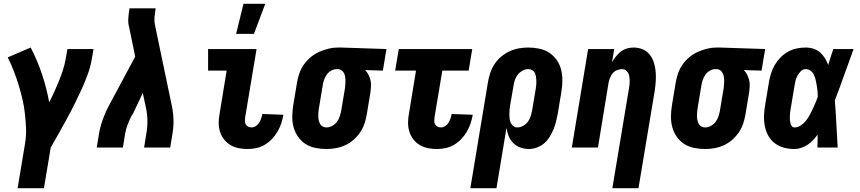

<svg xmlns="http://www.w3.org/2000/svg" viewBox="-20 -779 4540 1014"><path d="M212 215H73L112 -19Q119 -60 117.5 -100Q116 -140 111.5 -179.5Q107 -219 98 -257.5Q89 -296 77.5 -333Q66 -370 52 -406Q38 -442 21 -476L142 -528Q177 -461 201.5 -388Q226 -315 240 -238Q254 -266 267 -294.5Q280 -323 291.5 -351.5Q303 -380 312.5 -409.5Q322 -439 327 -468L336 -520H474L465 -468Q458 -427 443.5 -387Q429 -347 411 -307.5Q393 -268 373.5 -229Q354 -190 333 -151.5Q312 -113 291 -75.5Q270 -38 248 0Z M491 0 503 -74Q510 -114 525 -154Q540 -194 561 -232L694 -480L664 -626Q664 -628 663 -630Q662 -632 662 -635Q656 -657 657.5 -680.5Q659 -704 663 -728L664 -735H802L801 -728Q798 -708 796 -688Q794 -668 798 -649L885 -232Q894 -194 896 -154Q898 -114 891 -74L879 0H741L753 -74Q759 -108 758.5 -142.5Q758 -177 751 -209L734 -288L683 -180Q681 -178 680.5 -176.5Q680 -175 679 -174L678 -173Q677 -171 676.5 -169.5Q676 -168 675 -167L674 -166Q663 -144 654 -120.5Q645 -97 641 -74L629 0Z M1288 8Q1264 8 1240.5 3.5Q1217 -1 1197 -13Q1177 -25 1163 -43Q1149 -61 1142 -83.5Q1135 -106 1135 -130.5Q1135 -155 1140 -180L1177 -406H1079V-520H1335L1275 -161Q1274 -151 1273.5 -141Q1273 -131 1277.5 -123Q1282 -115 1290 -110.5Q1298 -106 1308 -106Q1320 -106 1331 -113Q1342 -120 1348.5 -130.5Q1355 -141 1359 -152.5Q1363 -164 1365 -175V-177L1476 -173V-169Q1472 -147 1464.5 -125Q1457 -103 1444.5 -82Q1432 -61 1415 -43.5Q1398 -26 1377.5 -14Q1357 -2 1334 3Q1311 8 1288 8ZM1227 -600 1266 -759H1381L1321 -600Z M1704 8Q1674 8 1645 2Q1616 -4 1593 -19Q1570 -34 1554 -57Q1538 -80 1530.5 -107.5Q1523 -135 1523.5 -165Q1524 -195 1529 -225L1549 -345Q1553 -369 1561.5 -393Q1570 -417 1585.5 -439Q1601 -461 1622 -478Q1643 -495 1666.5 -505.5Q1690 -516 1715 -522Q1740 -528 1764 -528H1781L2021 -520L2002 -406L1908 -409Q1919 -399 1925.5 -385.5Q1932 -372 1936 -357.5Q1940 -343 1939.5 -327Q1939 -311 1937 -295L1917 -175Q1913 -151 1905 -126.5Q1897 -102 1882 -80Q1867 -58 1847 -40.5Q1827 -23 1803 -12Q1779 -1 1753.5 3.5Q1728 8 1704 8ZM1704 -106Q1719 -106 1734 -114Q1749 -122 1759 -135Q1769 -148 1774 -163.5Q1779 -179 1782 -194L1802 -314Q1804 -330 1804.5 -345.5Q1805 -361 1802.5 -375.5Q1800 -390 1790.5 -401.5Q1781 -413 1765 -414H1758Q1743 -414 1728.5 -405.5Q1714 -397 1705 -384Q1696 -371 1691 -356Q1686 -341 1684 -326L1664 -206Q1662 -195 1661.5 -184.5Q1661 -174 1661 -163.5Q1661 -153 1663.5 -143Q1666 -133 1670.5 -124.5Q1675 -116 1684 -111Q1693 -106 1704 -106Z M2288 8Q2264 8 2240.5 3.5Q2217 -1 2197 -13Q2177 -25 2163 -43Q2149 -61 2142 -83.5Q2135 -106 2135 -130.5Q2135 -155 2140 -180L2177 -406H2067L2086 -520H2474L2455 -406H2316L2275 -161Q2274 -151 2273.5 -141Q2273 -131 2277.5 -123Q2282 -115 2290 -110.5Q2298 -106 2308 -106Q2320 -106 2331 -113Q2342 -120 2348.5 -130.5Q2355 -141 2359 -152.5Q2363 -164 2365 -175V-177L2476 -173V-169Q2472 -147 2464.5 -125Q2457 -103 2444.5 -82Q2432 -61 2415 -43.5Q2398 -26 2377.5 -14Q2357 -2 2334 3Q2311 8 2288 8Z M2602 215H2464L2557 -345Q2561 -369 2569 -393.5Q2577 -418 2591.5 -440Q2606 -462 2626.5 -479.5Q2647 -497 2671 -508Q2695 -519 2720 -523.5Q2745 -528 2769 -528Q2799 -528 2828 -522Q2857 -516 2880 -501Q2903 -486 2919.5 -463Q2936 -440 2943 -412.5Q2950 -385 2950 -355Q2950 -325 2945 -295L2925 -175Q2921 -155 2916 -134.5Q2911 -114 2902.5 -94Q2894 -74 2882 -55Q2870 -36 2853 -21.5Q2836 -7 2814.5 0.5Q2793 8 2772 8Q2749 8 2727.5 0Q2706 -8 2690.5 -23.5Q2675 -39 2666.5 -60Q2658 -81 2655 -104ZM2712 -106Q2727 -106 2742 -114Q2757 -122 2767 -135Q2777 -148 2782 -163.5Q2787 -179 2790 -194L2810 -314Q2812 -325 2812.5 -335.5Q2813 -346 2812.5 -356.5Q2812 -367 2810 -377Q2808 -387 2803.5 -395.5Q2799 -404 2789.5 -409Q2780 -414 2769 -414Q2754 -414 2739.5 -406Q2725 -398 2714.5 -385Q2704 -372 2699 -356.5Q2694 -341 2692 -326L2674 -222Q2672 -210 2671 -198.5Q2670 -187 2670 -175Q2670 -163 2671.5 -151.5Q2673 -140 2677.5 -130Q2682 -120 2691 -113Q2700 -106 2712 -106Z M3214 215 3302 -314Q3304 -325 3305 -335Q3306 -345 3305.5 -355.5Q3305 -366 3303.5 -376Q3302 -386 3297 -394.5Q3292 -403 3284 -408.5Q3276 -414 3265 -414Q3252 -414 3238.5 -408.5Q3225 -403 3216 -392.5Q3207 -382 3202 -369Q3197 -356 3194 -342L3138 0H3000L3086 -520H3224L3212 -450Q3221 -466 3233 -481Q3245 -496 3259.5 -507Q3274 -518 3291.5 -523Q3309 -528 3326 -528Q3352 -528 3375 -518Q3398 -508 3412.5 -489Q3427 -470 3434 -446.5Q3441 -423 3443 -398Q3445 -373 3443 -347Q3441 -321 3437 -295L3352 215Z M3704 8Q3674 8 3645 2Q3616 -4 3593 -19Q3570 -34 3554 -57Q3538 -80 3530.5 -107.5Q3523 -135 3523.5 -165Q3524 -195 3529 -225L3549 -345Q3553 -369 3561.5 -393Q3570 -417 3585.5 -439Q3601 -461 3622 -478Q3643 -495 3666.5 -505.5Q3690 -516 3715 -522Q3740 -528 3764 -528H3781L4021 -520L4002 -406L3908 -409Q3919 -399 3925.5 -385.5Q3932 -372 3936 -357.5Q3940 -343 3939.5 -327Q3939 -311 3937 -295L3917 -175Q3913 -151 3905 -126.5Q3897 -102 3882 -80Q3867 -58 3847 -40.5Q3827 -23 3803 -12Q3779 -1 3753.5 3.5Q3728 8 3704 8ZM3704 -106Q3719 -106 3734 -114Q3749 -122 3759 -135Q3769 -148 3774 -163.5Q3779 -179 3782 -194L3802 -314Q3804 -330 3804.5 -345.5Q3805 -361 3802.5 -375.5Q3800 -390 3790.5 -401.5Q3781 -413 3765 -414H3758Q3743 -414 3728.5 -405.5Q3714 -397 3705 -384Q3696 -371 3691 -356Q3686 -341 3684 -326L3664 -206Q3662 -195 3661.5 -184.5Q3661 -174 3661 -163.5Q3661 -153 3663.5 -143Q3666 -133 3670.5 -124.5Q3675 -116 3684 -111Q3693 -106 3704 -106Z M4176 8Q4147 8 4120.5 1Q4094 -6 4072.5 -22Q4051 -38 4038 -61.5Q4025 -85 4019.5 -112Q4014 -139 4015 -167.5Q4016 -196 4021 -225L4041 -345Q4045 -368 4052 -391Q4059 -414 4071.5 -435.5Q4084 -457 4102 -475.5Q4120 -494 4142 -506Q4164 -518 4188 -523Q4212 -528 4235 -528Q4257 -528 4276.5 -521.5Q4296 -515 4311 -502Q4326 -489 4336.5 -472Q4347 -455 4354 -436Q4360 -457 4367 -478Q4374 -499 4381 -520H4488Q4463 -452 4439 -384Q4415 -316 4389 -249Q4394 -187 4397 -124.5Q4400 -62 4404 0H4297Q4298 -17 4298 -34Q4298 -51 4298 -68Q4287 -53 4274 -39Q4261 -25 4245 -14.5Q4229 -4 4211 2Q4193 8 4176 8ZM4176 -106Q4193 -106 4209 -116.5Q4225 -127 4236.5 -141.5Q4248 -156 4256.5 -172Q4265 -188 4272.5 -204Q4280 -220 4287 -236.5Q4294 -253 4299 -269Q4299 -284 4297.5 -298.5Q4296 -313 4293.5 -327.5Q4291 -342 4288 -356Q4285 -370 4279 -383Q4273 -396 4261.5 -405Q4250 -414 4235 -414Q4221 -414 4210 -403.5Q4199 -393 4192 -380Q4185 -367 4181.5 -353.5Q4178 -340 4176 -326L4156 -206Q4154 -196 4153 -186.5Q4152 -177 4151.5 -167.5Q4151 -158 4151.5 -148.5Q4152 -139 4154 -130Q4156 -121 4161 -113.5Q4166 -106 4176 -106Z"/></svg>

Font: Iosevka Term Curly Heavy
Style: Italic
Weight: 900
Italic angle: -9°
Designer: Belleve Invis
Foundry: Belleve Invis
Version: Version 32.3.0